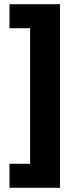

<svg xmlns="http://www.w3.org/2000/svg" viewBox="-20 -734 372 912"><path d="M25 158H265V-714H25V-600H123V44H25Z"/></svg>

Font: Kathrein 85 Heavy
Style: Regular
Weight: 900
Designer: Lazydogs Typefoundry, based on Open Sans by Ascender Corporation
Foundry: Lazydogs Typefoundry
Version: Version 1.003;PS 001.003;hotconv 1.0.88;makeotf.lib2.5.64775